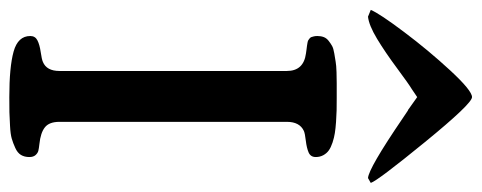

<svg xmlns="http://www.w3.org/2000/svg" viewBox="-332 -686 1009 402"><g transform="rotate(90 172.0 -484.5)"><path d="M-8.8 -756.8Q-1 -775.4 37.4 -826.4Q75.7 -877.4 117.9 -923.1Q160.2 -968.8 173.8 -968.8Q187.5 -968.8 268.1 -870.1Q348.6 -771.5 353.5 -756.8L343.3 -751Q322.8 -752.4 218.8 -823.2L201.2 -835V-834.5L173.8 -854L157.2 -842.8Q146.5 -836.4 113.3 -811.8Q80.1 -787.1 51.8 -770Q23.4 -752.9 5.4 -751ZM173.8 0Q110.8 0 78.4 -9Q45.9 -18.1 45.9 -43.9Q45.9 -54.2 54.9 -58.8Q64 -63.5 79.3 -65.7Q94.7 -67.9 100.1 -70.3Q119.1 -78.1 119.1 -105V-581.1Q119.1 -616.2 82.5 -621.1Q79.6 -621.6 74 -622.3Q68.4 -623 66.2 -623.3Q64 -623.5 60.1 -624.3Q56.2 -625 54.7 -626Q53.2 -627 51 -628.7Q48.8 -630.4 48.1 -632.6Q47.4 -634.8 46.6 -637.9Q45.9 -641.1 45.9 -645Q45.9 -652.3 48.1 -658.2Q50.3 -664.1 55.9 -668.5Q61.5 -672.9 66.7 -675.8Q71.8 -678.7 82.3 -680.4Q92.8 -682.1 99.9 -683.3Q106.9 -684.6 121.6 -685.1Q136.2 -685.5 144.8 -685.5Q153.3 -685.5 170.9 -685.5Q174.3 -685.5 175.8 -685.5Q191.4 -685.5 201.4 -685.3Q211.4 -685.1 225.6 -684.1Q239.7 -683.1 249 -681.6Q258.3 -680.2 268.8 -676.8Q279.3 -673.3 285.4 -668.9Q291.5 -664.6 295.4 -657.5Q299.3 -650.4 299.3 -641.6Q299.3 -630.9 289.8 -626.7Q280.3 -622.6 265.1 -620.8Q250 -619.1 244.6 -616.7Q225.6 -607.9 225.6 -581.1V-105Q225.6 -83.5 237.1 -74.5Q248.5 -65.4 272 -63Q281.2 -62 286.1 -60.8Q291 -59.6 295.2 -54.9Q299.3 -50.3 299.3 -42Q299.3 -31.7 294.9 -24.4Q290.5 -17.1 280.3 -12.5Q270 -7.8 260.7 -5.1Q251.5 -2.4 233.9 -1.5Q216.3 -0.5 205.6 -0.2Q194.8 0 173.8 0Z"/></g></svg>

Font: Corben
Style: Regular
Weight: 400
Designer: vernon adams
Foundry: vernon adams
Version: Version 1.100